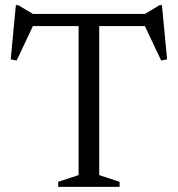

<svg xmlns="http://www.w3.org/2000/svg" viewBox="-20 -724 689 744"><path d="M284.5 -639.5H364.5V-45.5L443.5 -19.5V0H205.5V-19.5L284.5 -45.5ZM583 -623H66L112 -632.5L44.5 -489.5L21.5 -494L41.5 -704H50.5L121 -662L77.5 -670H571.5L528 -662L598.5 -704H607.5L627.5 -494L604.5 -489.5L537 -632.5Z"/></svg>

Font: Newsreader Text
Style: Regular
Weight: 400
Designer: Hugues Gentile
Foundry: Production Type
Version: Version 1.001